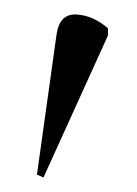

<svg xmlns="http://www.w3.org/2000/svg" viewBox="-20 -744 189 265"><path d="M40 -499 31 -503 58 -696Q62 -725 85 -724Q108 -723 129 -705V-695Z"/></svg>

Font: Noto Serif Display Condensed Light
Style: Regular
Weight: 300
Width: 3
Designer: Monotype Design Team
Foundry: Monotype Imaging Inc.
Version: Version 2.009